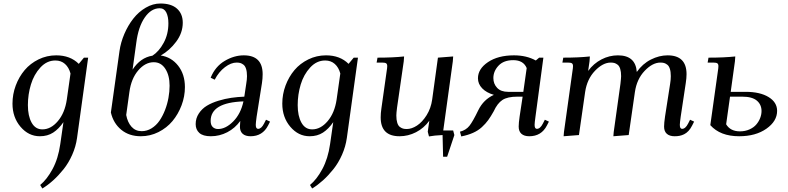

<svg xmlns="http://www.w3.org/2000/svg" viewBox="-20 -766 4470 1089"><path d="M50.8 -178.2Q50.8 -231.4 69.3 -281Q87.9 -330.6 119.9 -368.4Q151.9 -406.2 198.7 -429.2Q245.6 -452.1 298.8 -452.1Q378.4 -452.1 426.8 -403.8L456.1 -439H480L417 16.1Q410.2 65.4 389.6 111.8Q369.1 158.2 340.6 193.8Q312 229.5 282 256.6Q252 283.7 220.2 303.2L208 283.2Q246.1 252 278.1 192.9Q310.1 133.8 321.8 51.8L339.8 -73.2Q313.5 -34.7 281.5 -13.9Q249.5 6.8 206.1 6.8Q142.1 6.8 96.4 -46.9Q50.8 -100.6 50.8 -178.2ZM138.2 -169.9Q138.2 -108.4 159.4 -70.3Q180.7 -32.2 220.2 -32.2Q268.6 -32.2 308.1 -78.9Q347.7 -125.5 358.9 -201.2L379.9 -349.1Q370.6 -383.8 348.6 -403.3Q326.7 -422.9 293.9 -422.9Q245.6 -422.9 209 -383.1Q172.4 -343.3 155.3 -286.6Q138.2 -230 138.2 -169.9Z M608.9 -127.9 657.7 -476.1Q664.6 -525.4 685.3 -573.7Q706.1 -622.1 736.1 -660.4Q766.1 -698.7 806.6 -722.4Q847.2 -746.1 889.6 -746.1Q951.7 -746.1 984.1 -716.8Q1016.6 -687.5 1016.6 -637.2Q1016.6 -579.6 979.2 -529.5Q941.9 -479.5 891.6 -451.2Q951.7 -442.4 990.2 -393.6Q1028.8 -344.7 1028.8 -272Q1028.8 -219.2 1009.8 -168.7Q990.7 -118.2 958.3 -79.3Q925.8 -40.5 878.7 -16.8Q831.5 6.8 778.8 6.8Q712.4 6.8 667.7 -30Q623 -66.9 608.9 -127.9ZM695.8 -113.8Q703.6 -71.8 726.1 -46.9Q748.5 -22 783.7 -22Q813.5 -22 839.8 -38.3Q866.2 -54.7 884.5 -81.3Q902.8 -107.9 916 -141.8Q929.2 -175.8 935.5 -211.2Q941.9 -246.6 941.9 -279.8Q941.9 -338.4 917.7 -375.7Q893.6 -413.1 852.1 -413.1Q803.7 -413.1 763.9 -366.5Q724.1 -319.8 713.9 -244.1ZM731.9 -371.1Q776.4 -439.5 844.7 -450.2Q881.8 -474.1 908.4 -523.2Q935.1 -572.3 935.1 -633.8Q935.1 -671.9 923.1 -695.6Q911.1 -719.2 885.7 -719.2Q837.4 -719.2 801 -666.7Q764.6 -614.3 752.9 -522.9Z M1089.8 -62Q1089.8 -95.2 1107.7 -122.3Q1125.5 -149.4 1153.3 -166.3Q1181.2 -183.1 1218.8 -194.6Q1256.3 -206.1 1292.2 -211.2Q1328.1 -216.3 1365.7 -217.8L1376.5 -290Q1380.9 -315.4 1380.9 -334Q1380.9 -358.9 1375.7 -375.2Q1370.6 -391.6 1361.1 -398.9Q1351.6 -406.2 1342.8 -408.7Q1334 -411.1 1321.8 -411.1Q1290.5 -411.1 1255.9 -385Q1221.2 -358.9 1197.8 -314L1174.8 -325.2Q1200.7 -388.7 1254.2 -420.4Q1307.6 -452.1 1362.8 -452.1Q1469.7 -452.1 1469.7 -345.2Q1469.7 -320.3 1465.8 -294.9L1435.5 -104Q1430.7 -68.8 1430.7 -58.1Q1430.7 -35.2 1443.8 -35.2Q1462.4 -35.2 1477.5 -64.9L1488.8 -86.9L1511.7 -76.2L1500.5 -54.2Q1469.2 6.8 1400.9 6.8Q1372.1 6.8 1356.4 -7.1Q1340.8 -21 1340.8 -47.9Q1340.8 -60.5 1342.8 -80.1Q1313.5 -39.1 1269.3 -16.1Q1225.1 6.8 1175.8 6.8Q1131.3 6.8 1110.6 -12Q1089.8 -30.8 1089.8 -62ZM1174.8 -80.1Q1174.8 -57.1 1186.5 -45.7Q1198.2 -34.2 1216.8 -34.2Q1260.3 -34.2 1303 -77.4Q1345.7 -120.6 1360.8 -190.9Q1174.8 -184.6 1174.8 -80.1Z M1581.1 -178.2Q1581.1 -231.4 1599.6 -281Q1618.2 -330.6 1650.1 -368.4Q1682.1 -406.2 1729 -429.2Q1775.9 -452.1 1829.1 -452.1Q1908.7 -452.1 1957 -403.8L1986.3 -439H2010.3L1947.3 16.1Q1940.4 65.4 1919.9 111.8Q1899.4 158.2 1870.8 193.8Q1842.3 229.5 1812.3 256.6Q1782.2 283.7 1750.5 303.2L1738.3 283.2Q1776.4 252 1808.3 192.9Q1840.3 133.8 1852.1 51.8L1870.1 -73.2Q1843.8 -34.7 1811.8 -13.9Q1779.8 6.8 1736.3 6.8Q1672.4 6.8 1626.7 -46.9Q1581.1 -100.6 1581.1 -178.2ZM1668.5 -169.9Q1668.5 -108.4 1689.7 -70.3Q1710.9 -32.2 1750.5 -32.2Q1798.8 -32.2 1838.4 -78.9Q1877.9 -125.5 1889.2 -201.2L1910.2 -349.1Q1900.9 -383.8 1878.9 -403.3Q1856.9 -422.9 1824.2 -422.9Q1775.9 -422.9 1739.3 -383.1Q1702.6 -343.3 1685.5 -286.6Q1668.5 -230 1668.5 -169.9Z M2116.2 -411.1 2121.1 -439Q2208.5 -439 2272 -445.8L2270 -418L2231.9 -154.8Q2228 -124.5 2228 -110.8Q2228 -85.9 2233.2 -69.6Q2238.3 -53.2 2247.8 -46.1Q2257.3 -39.1 2266.1 -36.6Q2274.9 -34.2 2287.1 -34.2Q2314.9 -34.2 2345 -53.7Q2375 -73.2 2399.7 -112.5Q2424.3 -151.9 2431.2 -201.2L2463.9 -439L2550.3 -445.8L2548.3 -418L2494.1 -25.9H2550.3L2557.1 0L2516.1 123H2493.2L2490.2 0Q2443.4 2 2413.1 7.8L2406.2 -19L2415 -81.1Q2384.3 -39.1 2339.6 -16.1Q2294.9 6.8 2246.1 6.8Q2139.2 6.8 2139.2 -100.1Q2139.2 -124.5 2143.1 -149.9L2173.3 -363.8Q2176.3 -380.9 2176.3 -391.1Q2176.3 -402.8 2169.9 -407Q2163.6 -411.1 2146 -411.1Z M2588.9 -19Q2623 -27.8 2642.6 -52.5Q2662.1 -77.1 2692.9 -141.1Q2722.2 -201.2 2781.2 -228Q2738.8 -240.2 2714.8 -265.1Q2690.9 -290 2690.9 -321.8Q2690.9 -375.5 2748 -413.8Q2805.2 -452.1 2895 -452.1Q2966.3 -452.1 3019 -422.9L3038.1 -439H3062L3017.1 -104Q3012.2 -68.8 3012.2 -58.1Q3012.2 -35.2 3024.9 -35.2Q3043.9 -35.2 3059.1 -64.9L3070.3 -86.9L3093.3 -76.2L3082 -54.2Q3050.8 6.8 2981.9 6.8Q2953.1 6.8 2937.5 -7.1Q2921.9 -21 2921.9 -47.9Q2921.9 -68.4 2927.2 -105L2944.3 -217.8H2915Q2857.9 -217.8 2829.3 -198.7Q2800.8 -179.7 2780.3 -134.8Q2763.7 -105 2749 -84.7Q2734.4 -64.5 2713.1 -44.9Q2691.9 -25.4 2662.8 -12.5Q2633.8 0.5 2596.2 7.8ZM2778.3 -323.2Q2778.3 -290.5 2799.6 -267.8Q2820.8 -245.1 2862.3 -245.1H2948.2L2967.3 -379.9Q2948.7 -424.8 2891.1 -424.8Q2836.9 -424.8 2807.6 -393.6Q2778.3 -362.3 2778.3 -323.2Z M3169.9 -411.1 3174.8 -439Q3262.2 -439 3325.7 -445.8L3323.7 -418L3315.9 -363.8Q3346.7 -405.8 3391.4 -429Q3436 -452.1 3484.9 -452.1Q3585 -452.1 3591.8 -357.9Q3624.5 -404.3 3671.6 -428.2Q3718.8 -452.1 3766.6 -452.1Q3874 -452.1 3874 -345.2Q3874 -323.2 3869.6 -294.9L3840.8 -104Q3835.9 -68.8 3835.9 -58.1Q3835.9 -35.2 3848.6 -35.2Q3867.7 -35.2 3882.8 -64.9L3894 -86.9L3917 -76.2L3905.8 -54.2Q3896.5 -35.6 3884.8 -23.2Q3873 -10.7 3859.9 -4.4Q3846.7 2 3834 4.4Q3821.3 6.8 3806.6 6.8Q3777.8 6.8 3762.2 -7.1Q3746.6 -21 3746.6 -47.9Q3746.6 -68.4 3752 -105L3780.8 -290Q3784.7 -313 3784.7 -334Q3784.7 -358.9 3779.5 -375.2Q3774.4 -391.6 3764.9 -398.9Q3755.4 -406.2 3746.6 -408.7Q3737.8 -411.1 3725.6 -411.1Q3681.2 -411.1 3636.5 -364.3Q3591.8 -317.4 3581.1 -244.1L3545.9 0L3459 6.8L3460.9 -17.1L3499 -290Q3502.9 -324.2 3502.9 -334Q3502.9 -358.9 3497.8 -375.2Q3492.7 -391.6 3483.2 -398.9Q3473.6 -406.2 3464.8 -408.7Q3456.1 -411.1 3443.8 -411.1Q3399.4 -411.1 3354.5 -364.3Q3309.6 -317.4 3298.8 -244.1L3263.7 0L3176.8 6.8L3178.7 -17.1L3227.1 -363.8Q3230 -380.9 3230 -391.1Q3230 -402.8 3223.6 -407Q3217.3 -411.1 3199.7 -411.1Z M3993.7 -411.1 3998.5 -439Q4086.9 -439 4150.4 -445.8L4148.4 -418L4124.5 -245.1H4209.5Q4290.5 -245.1 4339.1 -215.6Q4387.7 -186 4387.7 -137.2Q4387.7 -78.6 4326.9 -35.9Q4266.1 6.8 4172.4 6.8Q4064.9 6.8 4008.8 -56.2L4051.8 -362.8Q4054.7 -380.9 4054.7 -391.1Q4054.7 -402.8 4048.3 -407Q4042 -411.1 4024.4 -411.1ZM4098.6 -61Q4122.6 -21 4176.8 -21Q4206.5 -21 4231 -32Q4255.4 -43 4269.8 -60.1Q4284.2 -77.1 4291.7 -96.9Q4299.3 -116.7 4299.3 -136.2Q4299.3 -172.9 4272.7 -195.3Q4246.1 -217.8 4189.5 -217.8H4120.6Z"/></svg>

Font: Dihjauti S
Style: Bold Italic
Weight: 700
Italic angle: -9°
Designer: T. Christopher White
Version: Version 3.0.0